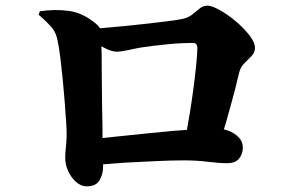

<svg xmlns="http://www.w3.org/2000/svg" viewBox="-20 -688 1040 680"><path d="M121 -648Q174 -656 223.5 -649.5Q273 -643 320 -604Q330 -595 334 -588Q340 -588 347 -589Q383 -592 424 -596Q465 -600 504 -604.5Q543 -609 574.5 -613Q606 -617 621 -620Q645 -624 659.5 -635.5Q674 -647 686.5 -657.5Q699 -668 715 -668Q730 -668 758 -652.5Q786 -637 814.5 -613Q843 -589 863 -563.5Q883 -538 883 -518Q883 -502 871 -489.5Q859 -477 845.5 -464Q832 -451 827 -431Q821 -404 813.5 -375Q806 -346 797.5 -315.5Q789 -285 780 -253Q776 -241 773 -230Q781 -228 789 -225Q810 -217 825 -202Q840 -187 840 -166Q840 -142 826.5 -126Q813 -110 785 -110Q756 -110 716.5 -115Q677 -120 631 -120Q589 -120 535 -117.5Q481 -115 423 -112Q383 -109 345 -106Q345 -101 345 -96Q345 -71 332.5 -49.5Q320 -28 287 -28Q267 -28 249.5 -43.5Q232 -59 221.5 -82Q211 -105 211 -129Q211 -144 212.5 -157.5Q214 -171 215 -185.5Q216 -200 216 -216Q216 -230 214 -260Q212 -290 209 -329Q206 -368 202 -408.5Q198 -449 193.5 -485Q189 -521 184 -544Q179 -571 165 -588.5Q151 -606 117 -636ZM339 -524Q339 -513 340 -498Q340 -459 340.5 -411.5Q341 -364 341.5 -317.5Q342 -271 343 -235Q343 -213 343 -199Q364 -201 389 -204Q435 -209 486 -214Q537 -219 587 -224Q616 -226 642 -228Q647 -256 652 -286Q660 -335 666 -381.5Q672 -428 675.5 -464.5Q679 -501 679 -518Q679 -536 663 -536Q646 -536 623.5 -535Q601 -534 575.5 -531.5Q550 -529 525.5 -526Q501 -523 481 -520Q458 -516 433.5 -510.5Q409 -505 394 -505Q373 -505 345 -521Q342 -523 339 -524Z"/></svg>

Font: Early Summer Mincho Heavy
Style: Regular
Weight: 900
Designer: GuiWonder
Version: Version 1.002